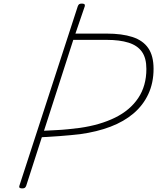

<svg xmlns="http://www.w3.org/2000/svg" viewBox="-20 -1035 875 1069"><path d="M103 14Q94 14 89.5 10.5Q85 7 88 -1L413 -1000Q416 -1008 420.5 -1011.5Q425 -1015 436 -1015Q446 -1015 450 -1011.5Q454 -1008 452 -1000L400 -848H573Q659 -848 717.5 -829Q776 -810 805.5 -767Q835 -724 835 -652Q835 -574 806 -511.5Q777 -449 723.5 -403.5Q670 -358 595 -329.5Q520 -301 426 -288Q374 -282 320.5 -278Q267 -274 213 -271L126 -1Q123 7 118.5 10.5Q114 14 103 14ZM225 -307Q258 -309 292 -310.5Q326 -312 359.5 -315.5Q393 -319 425 -323Q537 -339 620.5 -380Q704 -421 749.5 -489Q795 -557 795 -651Q795 -712 770 -747Q745 -782 695.5 -797.5Q646 -813 574 -813H388Z"/></svg>

Font: Playwrite BE VLG Thin
Style: Regular
Weight: 250
Designer: Veronika Burian, José Scaglione
Foundry: TypeTogether
Version: Version 1.002